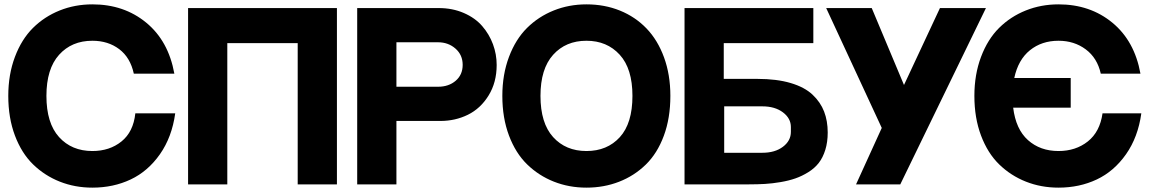

<svg xmlns="http://www.w3.org/2000/svg" viewBox="-20 -846 5270 881"><path d="M601 -326H784Q769 -217 714 -138.5Q659 -60 579.5 -22.5Q500 15 404 15Q324 15 254.5 -12.5Q185 -40 132 -91.5Q79 -143 48.5 -224Q18 -305 18 -406Q18 -504 48.5 -585Q79 -666 131.5 -718Q184 -770 254 -798Q324 -826 404 -826Q549 -826 651 -742Q753 -658 780 -508H594Q578 -582 527 -620.5Q476 -659 404 -659Q309 -659 251 -594.5Q193 -530 193 -406Q193 -281 251 -217Q309 -153 404 -153Q483 -153 537.5 -197Q592 -241 601 -326Z M843 -809H1526V0H1346V-648H1023V0H843Z M1993 -809Q2056 -809 2108 -786.5Q2160 -764 2192.5 -726.5Q2225 -689 2242 -643Q2259 -597 2259 -548Q2259 -468 2222 -408Q2185 -348 2127 -319.5Q2069 -291 2001 -291H1799V0H1619V-809H1739ZM1990 -448Q2039 -448 2071 -475.5Q2103 -503 2103 -548.5Q2103 -594 2070 -623Q2037 -652 1990 -652H1799V-448Z M2671 -826Q2754 -826 2824.5 -797.5Q2895 -769 2946.5 -715.5Q2998 -662 3027 -582.5Q3056 -503 3056 -406Q3056 -304 3026 -223Q2996 -142 2943 -90.5Q2890 -39 2820.5 -12Q2751 15 2671 15Q2591 15 2521.5 -12.5Q2452 -40 2399 -91.5Q2346 -143 2315.5 -224Q2285 -305 2285 -406Q2285 -504 2315.5 -585Q2346 -666 2398.5 -718Q2451 -770 2521 -798Q2591 -826 2671 -826ZM2671 -153Q2766 -153 2824 -216.5Q2882 -280 2882 -406Q2882 -531 2823.5 -595Q2765 -659 2671 -659Q2576 -659 2518 -594.5Q2460 -530 2460 -406Q2460 -281 2518 -217Q2576 -153 2671 -153Z M3456 -484Q3544 -484 3608 -465Q3672 -446 3708.5 -411.5Q3745 -377 3761.5 -334Q3778 -291 3778 -238Q3778 -194 3767 -158.5Q3756 -123 3737 -98.5Q3718 -74 3689 -56Q3660 -38 3630 -27.5Q3600 -17 3562 -10.5Q3524 -4 3490 -2Q3456 0 3416 0H3121V-809H3712V-648H3301V-484ZM3609 -241V-263Q3609 -303 3572.5 -330.5Q3536 -358 3478 -358H3303V-145H3478Q3536 -145 3572.5 -172.5Q3609 -200 3609 -241Z M4293 -809H4504L4111 0H3908L4026 -259L3771 -809H3980L4128 -456Z M5039 -326H5217Q5202 -217 5147 -138.5Q5092 -60 5012.5 -22.5Q4933 15 4837 15Q4757 15 4687.5 -12.5Q4618 -40 4565 -91.5Q4512 -143 4481.5 -224Q4451 -305 4451 -406Q4451 -504 4481.5 -585Q4512 -666 4564.5 -718Q4617 -770 4687 -798Q4757 -826 4837 -826Q4982 -826 5084 -742Q5186 -658 5213 -508H5031Q5015 -580 4962 -619.5Q4909 -659 4837 -659Q4760 -659 4706 -615.5Q4652 -572 4634 -488H4893V-352H4629Q4641 -253 4697 -203Q4753 -153 4837 -153Q4916 -153 4971.5 -197Q5027 -241 5039 -326Z"/></svg>

Font: Neutral Face
Style: Bold
Weight: 700
Designer: Vadym Aksieiev
Version: Version 1.039;Fontself Maker 3.5.7